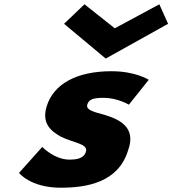

<svg xmlns="http://www.w3.org/2000/svg" viewBox="-20 -860 803 895"><path d="M373.8 -840 278.6 -749 472.8 -587 763.5 -749 722.7 -840 515 -728ZM499.9 -528C336.6 -528 228.6 -468 197.2 -363C174.1 -286 215.4 -250 263.5 -223C324.7 -193 391.6 -190 380.5 -153C370.3 -119 333.1 -116 302.9 -116C233.9 -116 176.9 -175 176.9 -175L68.7 -54C68.7 -54 122.1 15 262.5 15C384.1 15 532.1 -9 577.3 -160C615.7 -265 539.1 -303 469.1 -324C420.1 -338 378.9 -346 387 -373C394.2 -397 415.6 -404 462.8 -404C528.2 -404 580.7 -372 580.7 -372L673.4 -488C673.4 -488 612.4 -528 499.9 -528Z"/></svg>

Font: Hussar
Style: BdSuprExtOblThree
Weight: 700
Foundry: Cannot Into Space Fonts
Version: Version 2.00